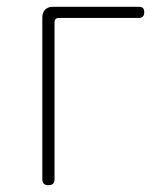

<svg xmlns="http://www.w3.org/2000/svg" viewBox="-20 -547 474 567"><path d="M105 -263V-18C105 -6 111 0 123 0C135 0 141 -6 141 -18V-481C141 -490 145 -494 154 -494H390C401 -494 406 -500 406 -511C406 -522 401 -527 390 -527H255H136C117 -527 105 -515 105 -496Z"/></svg>

Font: GenSenRounded2 TW EL
Style: Regular
Weight: 250
Version: Version 2.100;PS 2.1;hotconv 16.6.51;makeotf.lib2.5.65220 DE